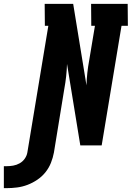

<svg xmlns="http://www.w3.org/2000/svg" viewBox="-144 -755 684 997"><path d="M-124 222V108H-110Q-93 108 -75.5 105Q-58 102 -42 93Q-26 84 -15.5 69Q-5 54 -2 37L107 -621H89L88 -735H236L305 -312Q306 -344 309.5 -376.5Q313 -409 319 -441L349 -621H330L329 -735H519L520 -621H487L384 0H273L204 -423Q203 -391 199.5 -358.5Q196 -326 190 -294L136 37Q131 64 120.5 90.5Q110 117 92 139.5Q74 162 49.5 178.5Q25 195 -1.5 205Q-28 215 -55.5 218.5Q-83 222 -110 222Z"/></svg>

Font: Iosevka Curly Slab Heavy
Style: Italic
Weight: 900
Italic angle: -9°
Monospace: yes
Designer: Belleve Invis
Foundry: Belleve Invis
Version: Version 22.1.2; ttfautohint (v1.8.4)